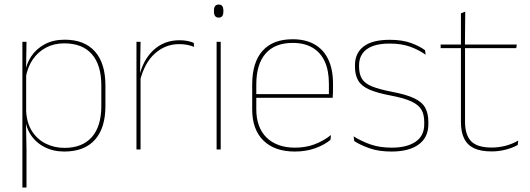

<svg xmlns="http://www.w3.org/2000/svg" viewBox="-20 -674 2392 866"><path d="M270 9.5Q220 9.5 180.2 -11Q140.5 -31.5 117 -68.5Q93.5 -105.5 93 -155.5H87L98 -172Q101 -117.5 125.2 -80.8Q149.5 -44 187.8 -25.5Q226 -7 271 -7Q351 -7 394 -55.5Q437 -104 437 -196V-288.5Q437 -381 394.2 -429.8Q351.5 -478.5 269.5 -478.5Q223.5 -478.5 187 -459Q150.5 -439.5 127 -404.5Q103.5 -369.5 96 -323L87 -341.5H92.5Q97.5 -384 120.2 -418.8Q143 -453.5 181.5 -474.2Q220 -495 271.5 -495Q361 -495 408.2 -441.8Q455.5 -388.5 455.5 -288.5V-196Q455.5 -96 407.8 -43.2Q360 9.5 270 9.5ZM81 172V-485.5H99.5L97.5 -356L98 -346.5V-138L97 -130.5L99.5 0V172Z M611 -308.5 601.5 -320.5 607 -325Q623.5 -402 671.5 -447.2Q719.5 -492.5 789.5 -492.5Q810.5 -492.5 826.8 -489Q843 -485.5 854 -480.5L855.5 -462.5Q842.5 -468 825.5 -471.5Q808.5 -475 788 -475Q726.5 -475 679.2 -433.2Q632 -391.5 611 -308.5ZM595.5 0V-485.5H614L611.5 -335L614 -332.5V0Z M957 0V-485.5H975.5V0ZM966.5 -594.5Q956 -594.5 950.5 -601.2Q945 -608 945 -622V-626.5Q945 -640 950.5 -646.8Q956 -653.5 966.5 -653.5Q977 -653.5 982.2 -646.8Q987.5 -640 987.5 -626.5V-622Q987.5 -608 982.2 -601.2Q977 -594.5 966.5 -594.5Z M1310 9.5Q1218.5 9.5 1168 -40.2Q1117.5 -90 1117.5 -180.5V-292.5Q1117.5 -392.5 1164.2 -444.8Q1211 -497 1300 -497Q1358.5 -497 1399.2 -473.5Q1440 -450 1461 -405.2Q1482 -360.5 1482 -296.5V-279.5Q1482 -268.5 1481.8 -257.5Q1481.5 -246.5 1480.5 -233H1463.5Q1463.5 -250.5 1463.5 -266.5Q1463.5 -282.5 1463.5 -296Q1463.5 -355.5 1444.8 -396.5Q1426 -437.5 1389.5 -459Q1353 -480.5 1300 -480.5Q1220 -480.5 1178 -432.5Q1136 -384.5 1136 -292.5V-243.5V-239.5V-181Q1136 -140 1147.8 -108Q1159.5 -76 1182 -53.8Q1204.5 -31.5 1237 -19.8Q1269.5 -8 1310.5 -8Q1358 -8 1398 -22.8Q1438 -37.5 1473 -65L1470.5 -43Q1441 -19 1400 -4.8Q1359 9.5 1310 9.5ZM1126 -233V-249.5H1474V-233Z M1746 9.5Q1687.5 9.5 1645.8 -5.5Q1604 -20.5 1578 -37.5L1575 -59Q1610 -37 1651.2 -22.5Q1692.5 -8 1747 -8Q1815.5 -8 1854.5 -34.8Q1893.5 -61.5 1893.5 -113.5V-123.5Q1893.5 -157 1881 -179Q1868.5 -201 1836 -216.2Q1803.5 -231.5 1743 -243Q1681.5 -254.5 1646 -270Q1610.5 -285.5 1595.8 -310.5Q1581 -335.5 1581 -374.5V-379.5Q1581 -434.5 1620.2 -464.5Q1659.5 -494.5 1738 -494.5Q1794 -494.5 1833.8 -480Q1873.5 -465.5 1897 -447.5L1900 -427Q1869.5 -449 1830.2 -463.2Q1791 -477.5 1737.5 -477.5Q1690.5 -477.5 1660 -465.8Q1629.5 -454 1614.5 -432Q1599.5 -410 1599.5 -379.5V-374.5Q1599.5 -339.5 1612.8 -318.2Q1626 -297 1658.5 -284Q1691 -271 1747.5 -260Q1811.5 -248 1847.2 -231.2Q1883 -214.5 1897.5 -188.8Q1912 -163 1912 -124.5V-113.5Q1912 -54 1868.2 -22.2Q1824.5 9.5 1746 9.5Z M2197.5 9Q2149 9 2118.5 -5.2Q2088 -19.5 2073.5 -49Q2059 -78.5 2059 -123V-462.5H2077.5V-124.5Q2077.5 -65.5 2105 -37Q2132.5 -8.5 2198 -8.5Q2229 -8.5 2259.2 -16.2Q2289.5 -24 2317.5 -40L2315 -20Q2292 -7 2260.8 1Q2229.5 9 2197.5 9ZM1967.5 -457V-473H2311L2308.5 -457ZM2059 -468V-614L2078.5 -621.5L2077 -468Z"/></svg>

Font: Anek Tamil Medium Thin
Style: Regular
Weight: 250
Version: Version 1.003